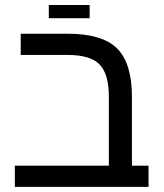

<svg xmlns="http://www.w3.org/2000/svg" viewBox="-20 -731 640 751"><path d="M61 -516.1V-599.1H245.1Q379.9 -599.1 438 -541.5Q496.1 -483.9 496.1 -351.1V-83H561V0H38.1V-83H405.8V-352.1Q405.8 -440.9 369.9 -478.5Q334 -516.1 244.1 -516.1ZM170.9 -711.4H330.6V-659.7H170.9Z"/></svg>

Font: Liberation Mono
Style: Regular
Weight: 400
Monospace: yes
Designer: Steve Matteson
Foundry: Ascender Corporation
Version: Version 2.1.5